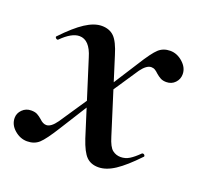

<svg xmlns="http://www.w3.org/2000/svg" viewBox="-89 -483 598 580"><g transform="rotate(20 210.0 -192.5)"><path d="M215 -58 141 -292Q126 -343 93 -343Q68 -343 36 -311Q35 -310 33 -310Q30 -310 27.5 -313.5Q25 -317 28 -319Q65 -358 93.5 -376.5Q122 -395 146 -395Q171 -395 186 -380Q201 -365 213 -325L287 -90Q296 -60 307.5 -51Q319 -42 334 -42Q349 -42 362 -50Q375 -58 391 -74Q392 -75 394 -75Q398 -75 400 -71.5Q402 -68 399 -66Q362 -27 334 -8.5Q306 10 281 10Q257 10 242.5 -4.5Q228 -19 215 -58ZM-7 -44Q-7 -59 4.5 -70.5Q16 -82 33 -82Q45 -82 52.5 -78Q60 -74 68 -67Q79 -56 90 -56Q105 -56 122 -80L202 -199L211 -186L133 -62Q105 -17 90 -3.5Q75 10 52 10Q30 10 11.5 -6Q-7 -22 -7 -44ZM206 -198 286 -323Q314 -368 329 -381.5Q344 -395 366 -395Q388 -395 406.5 -378.5Q425 -362 425 -341Q425 -325 414 -313.5Q403 -302 386 -302Q375 -302 367.5 -306Q360 -310 352 -317Q347 -322 341.5 -325.5Q336 -329 329 -329Q314 -329 297 -306L216 -185Z"/></g></svg>

Font: Cormorant Infant SemiBold
Style: Italic
Weight: 600
Italic angle: -10°
Designer: Christian Thalmann (Catharsis Fonts)
Foundry: Catharsis Fonts
Version: Version 4.000